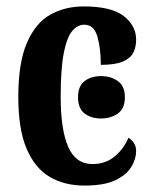

<svg xmlns="http://www.w3.org/2000/svg" viewBox="-20 -568 461 598"><path d="M243 10Q181 10 135 -17Q89 -44 63 -104.5Q37 -165 37 -266Q37 -373 64 -435Q91 -497 137 -522.5Q183 -548 240 -548Q327 -548 365.5 -518Q404 -488 404 -444Q404 -422 395.5 -404.5Q387 -387 363 -376.5Q339 -366 294 -366Q294 -416 283.5 -453.5Q273 -491 243 -491Q221 -491 204.5 -471Q188 -451 178.5 -402Q169 -353 169 -267Q169 -164 192.5 -110.5Q216 -57 268 -57Q309 -57 337.5 -81Q366 -105 380 -139Q390 -133 397 -122.5Q404 -112 404 -97Q404 -74 389.5 -49Q375 -24 340 -7Q305 10 243 10ZM295 -199Q264 -199 243.5 -214.5Q223 -230 223 -265Q223 -300 243.5 -315.5Q264 -331 295 -331Q325 -331 347 -315.5Q369 -300 369 -265Q369 -230 347 -214.5Q325 -199 295 -199Z"/></svg>

Font: Noto Serif ExtraCondensed
Style: Bold
Weight: 700
Width: 2
Designer: Monotype Design Team
Foundry: Monotype Imaging Inc.
Version: Version 2.014; ttfautohint (v1.8.4.7-5d5b)